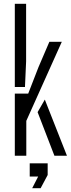

<svg xmlns="http://www.w3.org/2000/svg" viewBox="-20 -820 376 1011"><path d="M58 0V-327H128.5L182.5 -466L240 -600H305.5L118.5 -183.5V0ZM58 -362V-800H117.5V-497L111.5 -362ZM178 -229.5 216 -295.5 332.5 0H266.5ZM149.5 171 181 109.5H136.5V40H231V101.5L194 171Z"/></svg>

Font: Big Shoulders Stencil Text Thin Light
Style: Regular
Weight: 300
Version: Version 2.001